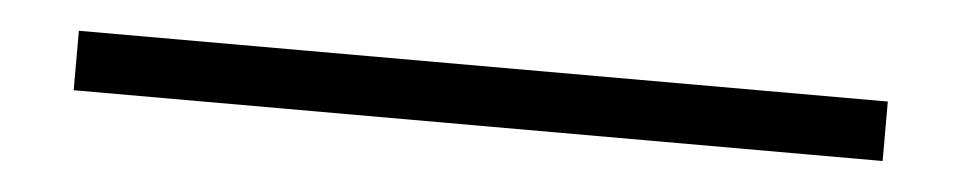

<svg xmlns="http://www.w3.org/2000/svg" viewBox="-22 112 787 157"><g transform="rotate(5 371.0 190.5)"><path d="M703.1 214.8H39.1V166H703.1Z"/></g></svg>

Font: spinwerad
Style: Bold
Weight: 700
Width: 7
Version: Version 0.3